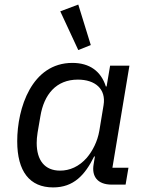

<svg xmlns="http://www.w3.org/2000/svg" viewBox="-20 -801 640 833"><path d="M210.6 12.1C299.4 12.1 348.4 -41.2 388.5 -122.2H391.7L386 -87C377.8 -38 400.6 0 465.2 0H524.9L537.3 -73.2H467.7L541.5 -516H457.7L442.5 -425.8H439.3C418 -492.5 368.3 -528.1 294 -528.1C117.5 -528.1 54.7 -331.7 54.7 -188.2C54.7 -57.2 108.7 12.1 210.6 12.1ZM139.2 -180.8C139.2 -193.9 140.3 -208.1 143.1 -225.9L155.2 -296.5C170.8 -391.3 223.7 -455.6 317.8 -455.6C392.8 -455.6 441.1 -415.1 429.3 -344.5L410.9 -233.3C402.7 -186.4 381.7 -146.3 356.9 -116.8C322.8 -77.8 282 -60.7 240.8 -60.7C173.7 -60.7 139.2 -105.8 139.2 -180.8ZM241.5 -751.8 319.6 -583.8 373.9 -605.5 319.6 -781.2Z"/></svg>

Font: Margiela Mono Italic Text It
Style: Regular
Weight: 400
Designer: Mike Abbink, Paul van der Laan, Pieter van Rosmalen
Foundry: Bold Monday
Version: Version 2.003 2021